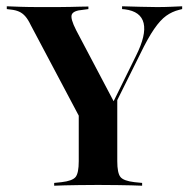

<svg xmlns="http://www.w3.org/2000/svg" viewBox="-20 -591 602 611"><path d="M263.7 -160.5 78.2 -510.5Q69.4 -529 60.5 -539.1Q51.6 -549.2 40.7 -554Q29.8 -558.9 14.5 -560.5L1.6 -562.1V-571Q18.5 -570.2 44.8 -569.4Q71 -568.5 104 -568.5H113.7H121Q143.5 -568.5 164.5 -568.5Q185.5 -568.5 203.2 -569Q221 -569.4 235.5 -569.8Q250 -570.2 261.3 -570.2V-562.1L243.5 -559.7Q213.7 -557.3 208.5 -544.8Q203.2 -532.3 222.6 -494.4L346 -260.5L331.5 -248.4L412.9 -413.7Q446 -479.8 437.1 -517.3Q428.2 -554.8 377.4 -561.3L368.5 -562.1V-571Q400.8 -570.2 427.4 -569.4Q454 -568.5 479 -568.5Q504 -568.5 522.6 -569.4Q541.1 -570.2 559.7 -571V-562.1L550 -559.7Q527.4 -554 508.9 -540.7Q490.3 -527.4 470.6 -498.8Q450.8 -470.2 425.8 -418.5L297.6 -160.5ZM283.1 -2.4Q255.6 -2.4 231 -2Q206.5 -1.6 186.3 -1.2Q166.1 -0.8 152.4 0V-8.9L175.8 -11.3Q210.5 -15.3 220.6 -27.8Q230.6 -40.3 230.6 -78.2V-250.8L300 -194.4L353.2 -280.6V-78.2Q353.2 -40.3 363.3 -27.8Q373.4 -15.3 408.1 -11.3L432.3 -8.9V0Q418.5 -0.8 398.4 -1.2Q378.2 -1.6 353.6 -2Q329 -2.4 300.8 -2.4H291.9Z"/></svg>

Font: Playfair 144pt SemiCondensed
Style: Bold
Weight: 700
Width: 4
Designer: Claus Eggers Sørensen
Foundry: Claus Eggers Sørensen
Version: Version 2.203